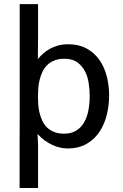

<svg xmlns="http://www.w3.org/2000/svg" viewBox="-20 -728 609 951"><path d="M77.1 203.1Q77.1 131.8 77.1 76.9Q77.1 22 77.1 -20Q77.1 -62 77.4 -93.3Q77.6 -124.5 77.6 -148.7Q77.6 -172.9 77.6 -192.1Q77.6 -211.4 77.6 -230V-707.5H168.5V-548.8L167.5 -435.5Q178.7 -449.2 193.4 -462.4Q208 -475.6 226.3 -485.8Q244.6 -496.1 267.3 -502.4Q290 -508.8 317.4 -508.8Q370.1 -508.8 408.4 -488Q446.8 -467.3 471.7 -432.1Q496.6 -397 508.5 -351.1Q520.5 -305.2 520.5 -254.9Q520.5 -207.5 509.3 -160.6Q498 -113.8 473.6 -76.4Q449.2 -39.1 409.9 -15.9Q370.6 7.3 314.5 7.3Q297.4 7.3 278.3 3.2Q259.3 -1 240 -9.8Q220.7 -18.6 201.9 -32Q183.1 -45.4 166 -64.5L168.5 -9.3V203.1ZM168 -249.5Q168 -231.4 169.4 -210.7Q170.9 -189.9 175.8 -169.4Q180.7 -148.9 189.5 -130.1Q198.2 -111.3 212.4 -97.2Q226.6 -83 247.6 -74.5Q268.6 -65.9 297.4 -65.9Q333.5 -65.9 357.9 -81.3Q382.3 -96.7 397 -122.6Q411.6 -148.4 418 -181.9Q424.3 -215.3 424.3 -252Q424.3 -282.7 419.4 -315.7Q414.6 -348.6 400.6 -375.5Q386.7 -402.3 362.3 -419.7Q337.9 -437 299.3 -437Q270 -437 248.8 -428.2Q227.5 -419.4 212.9 -404.8Q198.2 -390.1 189.5 -370.8Q180.7 -351.6 175.8 -330.8Q170.9 -310.1 169.4 -289.1Q168 -268.1 168 -249.5Z"/></svg>

Font: Shanti
Style: Regular
Weight: 400
Designer: vernon adams
Foundry: vernon adams
Version: Version 1.000